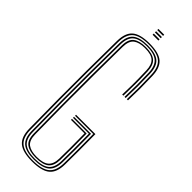

<svg xmlns="http://www.w3.org/2000/svg" viewBox="-292 -907 933 933"><g transform="rotate(45 175.0 -440.0)"><path d="M179.2 5Q114.5 5 86.2 -19Q58 -43 57.2 -98Q55.8 -206 55.2 -303Q54.8 -400 55.2 -497Q55.8 -594 57.2 -702Q58 -757.2 86 -781.1Q114 -805 178.2 -805Q242.5 -805 270.1 -780.8Q297.8 -756.5 299.2 -702Q300.8 -654 300.8 -618.9Q300.8 -583.8 299.2 -535H291.2Q292.8 -582.2 292.8 -618.5Q292.8 -654.8 291.2 -702Q289.8 -753.8 263.6 -776.1Q237.5 -798.5 178.2 -798.5Q118.5 -798.5 92.2 -776.1Q66 -753.8 65.2 -702Q63.8 -594 63.2 -497Q62.8 -400 63.2 -303Q63.8 -206 65.2 -98Q66 -46.2 92.5 -23.9Q119 -1.5 179.2 -1.5Q240.8 -1.5 267.6 -23.9Q294.5 -46.2 295.2 -98Q295.8 -128 295.9 -156.6Q296 -185.2 295.9 -219.4Q295.8 -253.5 295.2 -300H170.2V-307H303.2Q304 -235 304 -189.4Q304 -143.8 303.2 -98Q302.5 -43 273.8 -19Q245 5 179.2 5ZM179.2 -7.8Q123.5 -7.8 98.8 -28.8Q74 -49.8 73.2 -98Q71.8 -206 71.2 -303Q70.8 -400 71.2 -497Q71.8 -594 73.2 -702Q74 -750.5 98.5 -771.4Q123 -792.2 178.2 -792.2Q233.2 -792.2 257.5 -771.4Q281.8 -750.5 283.2 -702Q284.8 -654.8 284.8 -618.1Q284.8 -581.5 283.2 -535H275.2Q276.8 -581.5 276.8 -617.9Q276.8 -654.2 275.2 -701Q273.8 -746.5 251.2 -766.1Q228.8 -785.8 178.2 -785.8Q127.8 -785.8 104.9 -766.6Q82 -747.5 81.2 -702Q79.8 -594 79.2 -497Q78.8 -400 79.2 -303Q79.8 -206 81.2 -98Q82 -51.8 105.6 -33Q129.2 -14.2 179.2 -14.2Q232.2 -14.2 255.4 -33.8Q278.5 -53.2 279.2 -98Q280 -140.8 280 -182.5Q280 -224.2 279.2 -286H170.2V-293H287.2Q288 -228.5 288 -185Q288 -141.5 287.2 -98Q286.5 -49.8 261.5 -28.8Q236.5 -7.8 179.2 -7.8ZM179.2 -20.5Q135 -20.5 112.4 -37.4Q89.8 -54.2 89.2 -98Q88 -188.5 87.4 -283.4Q86.8 -378.2 87.1 -482Q87.5 -585.8 89.2 -702Q89.8 -746 112.2 -762.8Q134.8 -779.5 178.2 -779.5Q224.5 -779.5 245.1 -761.2Q265.8 -743 267.2 -701Q268.8 -656 268.8 -618.5Q268.8 -581 267.2 -535H259.2Q260.5 -572.8 260.8 -598.2Q261 -623.8 260.6 -647Q260.2 -670.2 259.2 -701.5Q258.2 -738.8 240.1 -755.9Q222 -773 178.2 -773Q139 -773 118.4 -757.5Q97.8 -742 97.2 -701Q96 -606 95.4 -503.9Q94.8 -401.8 95.2 -299Q95.8 -196.2 97.2 -99Q97.8 -57.5 118.9 -42.2Q140 -27 179.2 -27Q223.5 -27 243 -43.8Q262.5 -60.5 263.2 -99Q264 -137.2 264 -177.6Q264 -218 263.2 -272H170.2V-279H271.2Q272 -221.2 272 -179.6Q272 -138 271.2 -98Q270.5 -56.5 249.1 -38.5Q227.8 -20.5 179.2 -20.5ZM158.2 -877V-885H198.2V-877ZM158.2 -845V-853H198.2V-845ZM158.2 -861V-869H198.2V-861Z"/></g></svg>

Font: Big Shoulders Inline Text Thin Thin
Style: Regular
Weight: 250
Version: Version 2.002